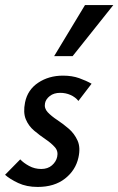

<svg xmlns="http://www.w3.org/2000/svg" viewBox="-23 -729 468 759"><path d="M126 10Q82 10 49 -5.5Q16 -21 -3 -38L57 -99Q70 -85 92 -73Q114 -61 140 -61Q166 -61 182.5 -75.5Q199 -90 203 -109Q208 -131 194 -147Q180 -163 157 -178.5Q134 -194 112 -212.5Q90 -231 79 -257.5Q68 -284 76 -324Q86 -374 128 -402Q170 -430 226 -430Q262 -430 290 -420Q318 -410 339 -398L287 -330Q275 -345 256 -353.5Q237 -362 215 -362Q190 -362 174 -349.5Q158 -337 155 -321Q151 -301 165.5 -285.5Q180 -270 203.5 -254.5Q227 -239 249 -220Q271 -201 283.5 -173.5Q296 -146 287 -106Q276 -56 234 -23Q192 10 126 10ZM191 -507 313 -709H425L264 -507Z"/></svg>

Font: Ysabeau Office SemiBold
Style: Italic
Weight: 600
Italic angle: -12°
Designer: Christian Thalmann (Catharsis Fonts)
Version: Version 2.001;gftools[0.9.30]; featfreeze: tnum,lnum,ss02